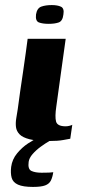

<svg xmlns="http://www.w3.org/2000/svg" viewBox="-20 -552 351 757"><path d="M239 -399Q230 -333 220.5 -266Q211 -199 202 -132Q196 -92 201 -73Q206 -54 239 -54Q246 -54 254 -56Q262 -58 265 -60L257 -5Q250 -4 229.5 0Q209 4 173 4Q124 4 96.5 -3Q69 -10 57 -22.5Q45 -35 43 -51Q41 -67 44 -85Q47 -103 50 -122Q54 -153 59.5 -191.5Q65 -230 71 -269.5Q77 -309 81.5 -343Q86 -377 89 -399Q127 -399 164 -399Q201 -399 239 -399ZM172 -458Q148 -458 133.5 -463.5Q119 -469 122 -495Q126 -520 143 -526Q160 -532 184 -532Q207 -532 220.5 -525.5Q234 -519 230 -495Q227 -469 211.5 -463.5Q196 -458 172 -458ZM110 185Q71 185 51 176Q31 167 26 149Q21 131 24 106Q28 76 47.5 52.5Q67 29 90.5 13.5Q114 -2 131 -9H201Q192 -6 175.5 3.5Q159 13 140.5 26.5Q122 40 108.5 55.5Q95 71 93 86Q89 115 104 122Q119 129 144 129Q164 129 173 128.5Q182 128 185 127.5Q188 127 190 127Q187 147 180.5 160Q174 173 158 179Q142 185 110 185Z"/></svg>

Font: Genos Thin
Style: Bold Italic
Weight: 700
Italic angle: -8°
Version: Version 1.010